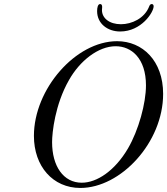

<svg xmlns="http://www.w3.org/2000/svg" viewBox="-20 -909 828 951"><path d="M461 -854C461 -791 514 -753 575 -753C680 -753 741 -848 741 -878C741 -887 735 -889 731 -889C724 -889 720 -881 718 -875C695 -818 633 -789 579 -789C522 -789 485 -819 485 -859C485 -866 486 -867 486 -874C486 -882 484 -889 476 -889C465 -889 461 -872 461 -854ZM148 -236C148 -85 242 22 378 22C578 22 788 -203 788 -444C788 -608 686 -705 560 -705C355 -705 148 -468 148 -236ZM238 -205C238 -251 252 -391 322 -513C375 -607 466 -680 553 -680C631 -680 703 -620 703 -486C703 -398 667 -265 614 -174C549 -63 460 -4 385 -4C294 -4 238 -86 238 -205Z"/></svg>

Font: CMU Serif
Style: Italic
Weight: 500
Italic angle: -14.04°
Version: Version 0.7.0